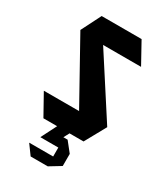

<svg xmlns="http://www.w3.org/2000/svg" viewBox="-173 -589 724 837"><g transform="rotate(30 189.0 -170.5)"><path d="M97 -407 85 -513H286L344 -408V-407ZM223 -76 35 -414 85 -513 348 -106V-105ZM88 0 30 -104V-105H348L290 0ZM178 78 193 28H226L265 77V78ZM118 78V77L157 0H219V1L178 78ZM123 172 88 124V123H208V172ZM208 172V78H265V138L209 172Z"/></g></svg>

Font: Foldit Medium
Style: Regular
Weight: 500
Version: Version 1.003